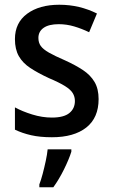

<svg xmlns="http://www.w3.org/2000/svg" viewBox="-20 -569 475 810"><path d="M396 -151Q396 -72 344 -31Q292 10 199 10Q149 10 111.5 1.5Q74 -7 43 -22V-116Q74 -99 116 -86Q158 -73 199 -73Q249 -73 272.5 -92Q296 -111 296 -143Q296 -161 287 -176Q278 -191 254 -206Q230 -221 185 -240Q140 -261 108 -282Q76 -303 59.5 -332Q43 -361 43 -404Q43 -473 94.5 -511Q146 -549 230 -549Q274 -549 313.5 -539.5Q353 -530 389 -512L356 -433Q325 -448 293 -457.5Q261 -467 228 -467Q186 -467 164 -451.5Q142 -436 142 -409Q142 -389 152 -375Q162 -361 186.5 -347Q211 -333 255 -314Q299 -294 330.5 -273Q362 -252 379 -223Q396 -194 396 -151ZM281 71Q271 103 250 145.5Q229 188 205 221H146V209Q153 191 160 164.5Q167 138 173 110Q179 82 181 61H281Z"/></svg>

Font: Noto Sans Thai SemCond Med
Style: Regular
Weight: 500
Width: 4
Designer: Monotype Design Team
Foundry: Monotype Imaging Inc.
Version: Version 2.002; ttfautohint (v1.8.4.7-5d5b)